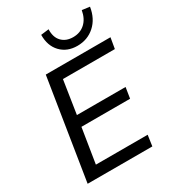

<svg xmlns="http://www.w3.org/2000/svg" viewBox="-220 -1054 1054 1172"><g transform="rotate(-30 307.0 -468.0)"><path d="M46 0 158 -705H614L601 -629H235L199 -396H542L530 -320H187L148 -76H513L502 0ZM414 -760Q342 -760 298 -806Q254 -852 255 -929L311 -936Q309 -880 338.5 -849.5Q368 -819 418 -819Q468 -819 501.5 -849.5Q535 -880 545 -936L599 -929Q587 -851 536.5 -805.5Q486 -760 414 -760Z"/></g></svg>

Font: Mulish Medium
Style: Italic
Weight: 500
Italic angle: -9°
Designer: Vernon Adams
Foundry: Vernon Adams
Version: Version 3.603; ttfautohint (v1.8.3)